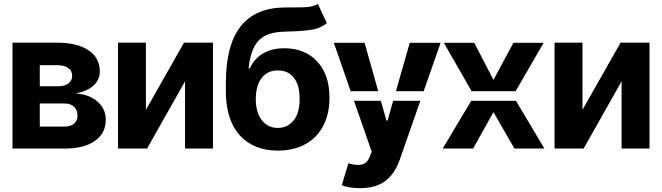

<svg xmlns="http://www.w3.org/2000/svg" viewBox="-20 -766 3414 990"><path d="M312.5 0H44.4V-545.9H276.4Q378.4 -545.4 436.5 -506.6Q494.6 -467.8 494.6 -397.9Q494.6 -354.5 461.9 -324.7Q429.2 -294.9 370.1 -284.2Q440.9 -279.3 483.2 -241.7Q525.4 -204.1 525.4 -148.9Q525.4 -79.1 469.7 -39.6Q414.1 0 312.5 0ZM185.1 -232.4V-113.3H312.5Q343.8 -113.3 361.8 -128.4Q379.9 -143.6 379.4 -169.9Q379.9 -198.7 361.8 -215.6Q343.8 -232.4 312.5 -232.4ZM185.1 -429.7V-321.3H279.8Q313.5 -320.8 332.8 -335.7Q352.1 -350.6 352.1 -376Q352.1 -400.9 331.8 -415.3Q311.5 -429.7 276.4 -429.7Z M732.4 -545.9V-199.7L928.7 -545.9H1078.1V0H934.1V-346.7L738.3 0H588.4V-545.9Z M1618.7 -746.1 1665 -647Q1642.6 -627.9 1614.3 -619.1Q1571.8 -605.5 1452.1 -603Q1388.2 -602.1 1349.6 -583Q1310.5 -563.5 1289.8 -522.5Q1269 -481.4 1261.7 -413.1H1267.6Q1317.4 -517.1 1446.3 -517.1Q1516.1 -517.1 1568.4 -486.8Q1621.6 -455.6 1650.4 -398.2Q1679.2 -340.8 1678.7 -262.2Q1679.2 -179.7 1647 -117.7Q1614.7 -55.7 1554.7 -22.7Q1494.6 10.3 1412.6 10.7Q1287.1 10.3 1216.1 -68.6Q1145 -147.5 1144.5 -293.9V-338.4Q1145 -534.2 1220.9 -630.1Q1296.9 -726.1 1447.8 -727.5Q1474.6 -728 1520.5 -728Q1592.8 -727.1 1618.7 -746.1ZM1413.1 -106.4Q1447.8 -106.4 1473.1 -125Q1525.9 -163.6 1524.9 -256.8Q1525.4 -303.7 1511.7 -336.4Q1483.9 -402.8 1412.6 -402.8Q1359.9 -402.8 1329.8 -364.7Q1299.8 -326.7 1298.8 -256.8Q1298.8 -187.5 1329.6 -147Q1360.4 -106.4 1413.1 -106.4Z M1837.4 204.1Q1810.1 204.6 1783.7 200.2Q1759.3 196.3 1742.2 189L1776.4 76.2L1781.2 77.1Q1818.4 88.4 1846.2 82.5Q1874 75.7 1887.7 39.1L1896.5 15.6L1805.2 -246.1H1943.8L1972.7 -144.5H1978.5L2007.3 -246.1H2147.5L2040.5 59.1Q2024.9 104.5 1999 135.7Q1974.1 168 1933.6 186.5Q1894 204.1 1837.4 204.1ZM1701.2 -545.4H1859.9L1930.2 -295.9H1788.1ZM2021.5 -295.9 2092.8 -545.4H2252L2164.6 -295.9Z M2262.7 0 2409.7 -246.1H2640.6L2787.1 0H2632.3L2524.4 -188L2419.4 0ZM2268.6 -545.4H2425.3L2524.4 -354L2627.4 -545.4H2783.2L2638.7 -295.9H2411.6Z M2983.4 -545.9V-199.7L3179.7 -545.9H3329.1V0H3185.1V-346.7L2989.3 0H2839.4V-545.9Z"/></svg>

Font: Inter Tight Stencil
Style: Bold
Weight: 700
Designer: Rasmus Andersson
Foundry: rsms
Version: Version 3.004;Glyphs 3.1.2 (3151)